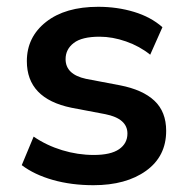

<svg xmlns="http://www.w3.org/2000/svg" viewBox="-20 -535 555 565"><path d="M255 10Q190 10 135.5 -5.5Q81 -21 44 -49L79 -133Q117 -107 163 -93Q209 -79 256 -79Q306 -79 330.5 -96Q355 -113 355 -142Q355 -186 290 -199L190 -218Q59 -245 59 -355Q59 -426 115.5 -470.5Q172 -515 269 -515Q325 -515 374.5 -500Q424 -485 458 -455L422 -374Q391 -399 351 -413Q311 -427 273 -427Q221 -427 197 -408.5Q173 -390 173 -361Q173 -316 233 -303L333 -284Q400 -271 434.5 -238.5Q469 -206 469 -150Q469 -75 410 -32.5Q351 10 255 10Z"/></svg>

Font: MulishBold
Style: Bold
Weight: 700
Designer: Vernon Adams
Foundry: Vernon Adams
Version: Version 3.602; ttfautohint (v1.8.3)